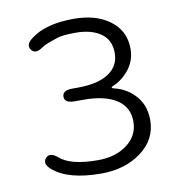

<svg xmlns="http://www.w3.org/2000/svg" viewBox="-68 -609 631 684"><g transform="rotate(-10 247.5 -267.0)"><path d="M245 13Q126 13 71 -34Q44 -57 60 -76Q76 -94 103 -71Q142 -36 241 -36Q304 -36 345 -66Q389 -98 389 -150Q389 -202 347 -229.5Q305 -257 228 -257H195Q159 -257 159 -280Q159 -303 195 -303H214Q288 -303 327 -329Q366 -355 366 -402Q366 -449 332 -473Q298 -497 241 -497Q193 -497 173 -490Q156 -484 139 -478Q124 -472 117 -467Q88 -446 74 -465Q59 -485 88 -506Q141 -547 243 -547Q321 -547 370 -512Q424 -474 424 -407Q424 -366 400 -334.5Q376 -303 342 -288Q334 -285 334 -282.5Q334 -280 341 -278Q385 -268 415 -236Q449 -200 449 -145Q449 -75 390 -31Q331 13 245 13Z"/></g></svg>

Font: Resource Han Rounded JP Light
Style: Regular
Weight: 300
Designer: Cyano Hao (round all glyphs); Ryoko NISHIZUKA 西塚涼子 (kana, bopomofo & ideographs); Paul D. Hunt (Latin, Greek & Cyrillic)
Foundry: Cyano Hao
Version: 0.990